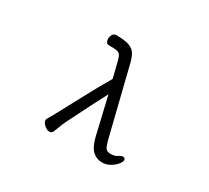

<svg xmlns="http://www.w3.org/2000/svg" viewBox="-141 -943 1282 1180"><g transform="rotate(30 500.0 -353.0)"><path d="M706 -64H712Q722 -64 734.5 -66.5Q747 -69 754 -74Q774 -88 787 -88Q794 -88 798.5 -84Q803 -80 803 -72Q803 -58 786.5 -39Q770 -20 745 -6Q720 8 691 8Q652 8 623.5 -18.5Q595 -45 579 -110L517 -375Q467 -281 377 -100Q364 -74 356 -51Q346 -23 340 -10Q333 6 316 6Q299 6 280 -11Q261 -28 261 -44Q261 -50 264 -55Q279 -79 311 -139L375 -259Q435 -372 492 -470L465 -579Q458 -608 449.5 -619.5Q441 -631 425 -634Q409 -637 380 -637H369Q356 -637 350 -646.5Q344 -656 344 -670Q344 -684 352 -699Q360 -714 377 -714Q437 -714 468.5 -703Q500 -692 514.5 -668Q529 -644 538 -606L656 -128Q666 -91 675 -78.5Q684 -66 706 -64Z"/></g></svg>

Font: Moon Stars Kai HW
Style: Bold
Weight: 700
Designer: GuiWonder
Version: Version 1.101